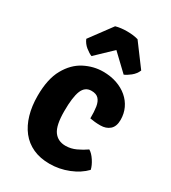

<svg xmlns="http://www.w3.org/2000/svg" viewBox="-185 -839 845 949"><g transform="rotate(30 237.0 -364.5)"><path d="M313.5 -281Q314 -319 309.8 -346Q305.5 -373 292 -387.5Q278.5 -402 251 -402Q214.5 -402 199.2 -365Q184 -328 184 -247.5Q184 -167 207.2 -134.5Q230.5 -102 274.5 -102Q304.5 -102 333.2 -115.2Q362 -128.5 386 -145.5Q404 -135 420.8 -109.5Q437.5 -84 442.5 -61.5Q409.5 -27 357.5 -6.2Q305.5 14.5 250.5 14.5Q196.5 14.5 155.5 -4.2Q114.5 -23 87.2 -57.8Q60 -92.5 46 -140.8Q32 -189 32 -247.5Q32 -344 64.8 -402.2Q97.5 -460.5 148.5 -486.8Q199.5 -513 254 -513Q296.5 -513 332 -500.8Q367.5 -488.5 393.2 -466.5Q419 -444.5 433 -414.5Q447 -384.5 447 -349Q447 -311.5 426.5 -293.5Q406 -275.5 373.5 -275.5Q355 -275.5 341.2 -277Q327.5 -278.5 313.5 -281ZM320 -736.5 413 -611.5Q403.5 -588.5 383 -572.2Q362.5 -556 348 -550.5L256 -638L164.5 -550.5Q149.5 -556 129.2 -572.2Q109 -588.5 99.5 -611.5L192 -736.5Q220 -744.5 256 -744.5Q293 -744.5 320 -736.5Z"/></g></svg>

Font: Signika Negative
Style: Bold
Weight: 700
Designer: Anna Giedry
Foundry: Anna Giedry
Version: Version 2.001